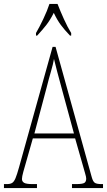

<svg xmlns="http://www.w3.org/2000/svg" viewBox="-22 -951 541 971"><path d="M-2 0V-20H13Q30 -20 39.5 -26Q49 -32 56.5 -50Q64 -68 74 -104L244 -714H259L442 -55Q448 -33 457.5 -26.5Q467 -20 492 -20H499V0H342V-20H362Q395 -20 404.5 -26Q414 -32 414 -48Q414 -56 408.5 -74Q403 -92 398 -111L358 -251H144L109 -128Q103 -108 96 -82.5Q89 -57 89 -46Q89 -33 100 -26.5Q111 -20 143 -20H165V0ZM152 -276H352L293 -493Q277 -551 267 -589.5Q257 -628 251 -653Q247 -628 236 -590.5Q225 -553 214 -509ZM160 -784Q177 -813 197 -855Q217 -897 228 -931H269Q282 -897 301 -855Q320 -813 338 -784V-771H332Q304 -800 285.5 -825Q267 -850 250 -886Q232 -850 212.5 -825Q193 -800 166 -771H160Z"/></svg>

Font: Noto Serif Georgian ExtraCondensed Thin
Style: Regular
Weight: 100
Width: 2
Designer: Monotype Design Team, Akaki Razmadze
Foundry: Google LLC
Version: Version 2.003; ttfautohint (v1.8.4.7-5d5b)